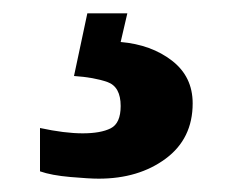

<svg xmlns="http://www.w3.org/2000/svg" viewBox="-20 -29 352 288"><path d="M128 239Q114 239 85.5 236.5Q57 234 40 228V163Q77 171 104 171Q131 171 146 163.5Q161 156 161 130Q161 101 141 94Q121 87 91 85L111 -9H171L161 34Q207 38 238 62Q269 86 269 126Q269 179 228.5 209Q188 239 128 239Z"/></svg>

Font: Noto Serif Myanmar SemiCondensed Black
Style: Regular
Weight: 900
Width: 4
Designer: Ben Mitchell and the Monotype Design Team
Foundry: Monotype Imaging Inc.
Version: Version 2.106; ttfautohint (v1.8.4.7-5d5b)